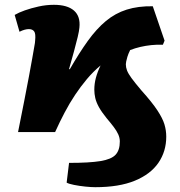

<svg xmlns="http://www.w3.org/2000/svg" viewBox="-20 -549 748 798"><path d="M376 229Q359 229 334.5 226.5Q310 224 287.5 219.5Q265 215 257 210L267 128Q352 128 397.5 120.5Q443 113 460.5 94Q478 75 478 39Q478 24 471.5 9.5Q465 -5 452.5 -21.5Q440 -38 423 -58Q402 -84 391 -104Q380 -124 376 -141.5Q372 -159 372 -176Q372 -201 378.5 -225.5Q385 -250 398 -277Q367 -251 341 -220Q315 -189 292 -154.5Q269 -120 248.5 -81Q228 -42 209 0H55Q70 -73 81 -131Q92 -189 100.5 -232.5Q109 -276 114 -306.5Q119 -337 122.5 -355Q126 -373 126 -380Q129 -409 122 -418.5Q115 -428 100 -428Q92 -428 82.5 -425.5Q73 -423 61 -417L41 -487Q58 -497 83.5 -506Q109 -515 140.5 -522Q172 -529 204 -529Q260 -529 287.5 -505Q315 -481 310 -434Q309 -421 303 -395.5Q297 -370 287.5 -335.5Q278 -301 267 -262L270 -261Q309 -329 345 -379Q381 -429 420 -461.5Q459 -494 506.5 -509Q554 -524 615 -523L664 -380L657 -363Q632 -364 608.5 -361.5Q585 -359 563.5 -354Q542 -349 521 -341Q513 -325 509.5 -313Q506 -301 504.5 -293.5Q503 -286 503 -282Q503 -269 508 -256Q513 -243 526.5 -224.5Q540 -206 567 -174Q612 -124 634 -90.5Q656 -57 663.5 -32Q671 -7 671 19Q671 80 638.5 127.5Q606 175 540.5 202Q475 229 376 229Z"/></svg>

Font: Literata ExtraBold
Style: Italic
Weight: 800
Italic angle: -2°
Designer: Latin by Veronika Burian and Jose Scaglione. Greek by Irene Vlachou. Cyrillic by Vera Evstafieva
Foundry: TypeTogether
Version: Version 3.002